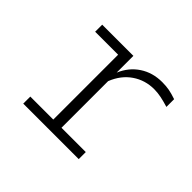

<svg xmlns="http://www.w3.org/2000/svg" viewBox="-113 -658 827 827"><g transform="rotate(45 300.0 -244.5)"><path d="M102 0V-43H242V-438H102V-481H292V-379Q314 -431 358 -460Q402 -489 460 -489Q483 -489 502.5 -485.5Q522 -482 548 -473V-426Q522 -434 500 -438.5Q478 -443 457 -443Q402 -443 358 -413Q314 -383 292 -327V-43H440V0Z"/></g></svg>

Font: Red Hat Mono
Style: Regular
Weight: 300
Monospace: yes
Designer: Pentagram, MCKL
Foundry: Pentagram, MCKL
Version: Version 1.023